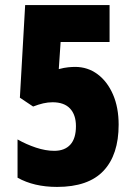

<svg xmlns="http://www.w3.org/2000/svg" viewBox="-20 -734 535 764"><path d="M278.8 -467.8Q329.1 -467.8 368.2 -438.7Q407.2 -409.7 429.7 -357.9Q452.1 -306.2 452.1 -237.8Q452.1 -118.2 391.8 -54.2Q331.5 9.8 207 9.8Q115.2 9.8 49.8 -26.9V-179.2Q84 -159.7 122.8 -146.7Q161.6 -133.8 195.8 -133.8Q237.3 -133.8 259.8 -158.4Q282.2 -183.1 282.2 -231.9Q282.2 -276.9 258.8 -302Q235.4 -327.1 189 -327.1Q170.9 -327.1 152.1 -322.8Q133.3 -318.4 111.8 -310.1L59.1 -345.2L80.1 -713.9H416V-566.9H221.2L213.9 -459Q235.4 -464.8 251.7 -466.3Q268.1 -467.8 278.8 -467.8Z"/></svg>

Font: Open Sans Condensed ExtraBold
Style: Regular
Weight: 800
Width: 3
Designer: Monotype Design Team
Foundry: Monotype Imaging Inc.
Version: Version 3.000; ttfautohint (v1.8.4)